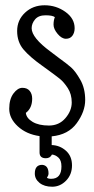

<svg xmlns="http://www.w3.org/2000/svg" viewBox="-20 -508 358 728"><path d="M130 70V8Q80 1 47.5 -29Q15 -59 15 -95.5Q15 -132 31 -153.5Q47 -175 65 -175Q83 -175 92.5 -163.5Q102 -152 102 -134Q102 -98 78 -80Q80 -60 103.5 -46Q127 -32 165.5 -32Q204 -32 228 -60Q252 -88 252 -119.5Q252 -151 237 -174Q222 -197 207 -209Q192 -221 159 -245L141 -258Q93 -292 69 -320.5Q45 -349 45 -390.5Q45 -432 75 -460Q105 -488 149 -488Q193 -488 228 -463Q263 -438 263 -401Q263 -384 254.5 -372.5Q246 -361 230 -361Q214 -361 198.5 -379.5Q183 -398 183 -414.5Q183 -431 188 -443Q179 -450 152.5 -450Q126 -450 113 -434.5Q100 -419 100 -401Q100 -365 172 -312L205 -287Q233 -267 249.5 -252.5Q266 -238 284.5 -205.5Q303 -173 303 -129Q303 -85 271 -41Q239 3 176 9V42Q207 43 230 63.5Q253 84 253 119Q253 154 230.5 177Q208 200 178 200Q148 200 130 185.5Q112 171 112 150Q112 117 140 117Q164 119 164 150Q164 157 158 166Q163 170 174 170Q213 170 213 123Q213 100 201.5 89.5Q190 79 177 78Q170 92 154 92Q130 92 130 70Z"/></svg>

Font: Glass Antiqua
Style: Regular
Weight: 400
Version: 1.001